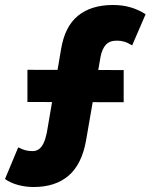

<svg xmlns="http://www.w3.org/2000/svg" viewBox="-24 -719 604 770"><path d="M-4 -1 49 -128Q65 -120 77.5 -116.5Q90 -113 107 -113Q122 -113 133 -121.5Q144 -130 151.5 -146.5Q159 -163 164 -188L221 -522Q236 -613 289 -656Q342 -699 429 -699Q466 -699 498 -690Q530 -681 560 -662L506 -537Q488 -548 474 -552Q460 -556 445 -556Q415 -556 400 -539Q385 -522 379 -490L321 -155Q304 -60 251 -14.5Q198 31 111 31Q79 31 49 23Q19 15 -4 -1ZM86 -310V-439L472 -438V-309Z"/></svg>

Font: Mach
Style: Bold
Weight: 700
Version: Version 1.002